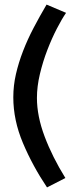

<svg xmlns="http://www.w3.org/2000/svg" viewBox="-20 -770 336 837"><path d="M38 -346Q38 -397 49.5 -447Q61 -497 80.5 -547.5Q100 -598 126.5 -648.5Q153 -699 183 -750L268 -714Q250 -688 228 -645.5Q206 -603 186.5 -552.5Q167 -502 154 -447.5Q141 -393 141 -343Q141 -264 174.5 -175Q208 -86 265 6L185 47Q122 -47 80 -146.5Q38 -246 38 -346Z"/></svg>

Font: Oxford Sans SemiBold
Style: Regular
Weight: 600
Designer: Matt McInerney, Pablo Impallari, Rodrigo Fuenzalida
Foundry: Matt McInerney, Pablo Impallari, Rodrigo Fuenzalida
Version: Version 3.000g; ttfautohint (v1.5) -l 8 -r 28 -G 28 -x 14 -D